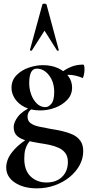

<svg xmlns="http://www.w3.org/2000/svg" viewBox="-20 -750 491 1052"><path d="M182 282Q109 282 61.5 250.5Q14 219 14 167Q14 146 23.5 121.5Q33 97 60.5 67Q88 37 142 2L152 13Q142 23 133 36.5Q124 50 118.5 69.5Q113 89 113 119Q113 184 148 217Q183 250 235 250Q270 250 296 236.5Q322 223 337 197.5Q352 172 352 138Q352 108 338.5 89.5Q325 71 302.5 60.5Q280 50 252 44Q224 38 195 34Q160 28 127.5 20.5Q95 13 75 -4Q55 -21 55 -54Q55 -80 78.5 -111Q102 -142 158 -167L167 -161Q148 -151 139.5 -139Q131 -127 131 -110Q131 -87 148.5 -74.5Q166 -62 195 -56Q224 -50 256 -44Q288 -39 319.5 -32Q351 -25 377.5 -13Q404 -1 420 21Q436 43 436 78Q436 119 416 155.5Q396 192 361 220.5Q326 249 280 265.5Q234 282 182 282ZM202 -145Q151 -145 115.5 -163Q80 -181 61.5 -209.5Q43 -238 43 -268Q43 -310 70.5 -338Q98 -366 138 -379.5Q178 -393 215 -393Q262 -393 298 -376.5Q334 -360 354.5 -332.5Q375 -305 375 -270Q375 -231 348.5 -203Q322 -175 282.5 -160Q243 -145 202 -145ZM229 -163Q246 -163 261.5 -181.5Q277 -200 277 -246Q277 -301 248.5 -337.5Q220 -374 182 -374Q160 -374 150 -353.5Q140 -333 140 -295Q140 -262 151 -232Q162 -202 182 -182.5Q202 -163 229 -163ZM303 -313 305 -345Q337 -370 367.5 -383Q398 -396 435 -396Q440 -396 441.5 -388Q443 -380 443 -368Q443 -354 439 -337Q435 -320 432 -323Q413 -331 394 -335.5Q375 -340 357 -340Q346 -340 334 -338.5Q322 -337 309 -332ZM302 -476Q304 -474 299 -472.5Q294 -471 292 -474L224 -582L155 -474Q154 -471 148.5 -472.5Q143 -474 144 -476L212 -725Q213 -730 223 -730Q233 -730 235 -725Z"/></svg>

Font: Cormorant
Style: Bold
Weight: 700
Designer: Christian Thalmann (Catharsis Fonts)
Foundry: Catharsis Fonts
Version: Version 4.000